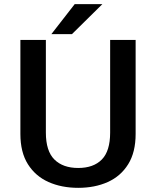

<svg xmlns="http://www.w3.org/2000/svg" viewBox="-20 -892 750 923"><path d="M356 11Q276 11 213.2 -17Q150.5 -45 114.2 -102.5Q78 -160 78 -248V-700H200.5V-254.5Q200.5 -166 241.5 -125.2Q282.5 -84.5 356 -84.5Q429.5 -84.5 469.5 -125.2Q509.5 -166 509.5 -254.5V-700H632V-248Q632 -160 596.2 -102.5Q560.5 -45 498.2 -17Q436 11 356 11ZM227 -728 339 -872H472L326 -728Z"/></svg>

Font: League Mono Medium
Style: Regular
Weight: 500
Width: 6
Designer: Tyler Finck
Foundry: The League of Moveable Type / Tyler Finck
Version: Version 2.300;RELEASE